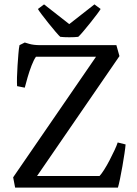

<svg xmlns="http://www.w3.org/2000/svg" viewBox="-20 -856 627 876"><path d="M40 -47 418 -597H144Q134 -583 124 -557Q114 -531 106 -503.5Q98 -476 93 -456L58 -463Q57 -478 57.5 -503Q58 -528 60 -556.5Q62 -585 64 -610.5Q66 -636 69 -650L93 -662Q93 -662 113 -656Q133 -650 164 -650H511L525 -600L149 -53H434Q442 -61 454.5 -80.5Q467 -100 479.5 -124Q492 -148 502.5 -170.5Q513 -193 517 -206L553 -197Q552 -183 548 -156Q544 -129 538.5 -97.5Q533 -66 527.5 -39.5Q522 -13 518 0H49ZM337 -688Q321 -686 296 -686Q271 -686 255 -688Q249 -693 234 -710.5Q219 -728 201 -750.5Q183 -773 169.5 -791Q156 -809 153 -815L181 -836L296 -746L411 -836L439 -815Q436 -809 422.5 -791Q409 -773 391 -750.5Q373 -728 358 -710.5Q343 -693 337 -688Z"/></svg>

Font: Buenard
Style: Regular
Weight: 400
Version: Version 2.000